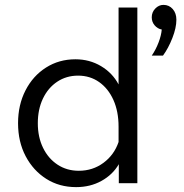

<svg xmlns="http://www.w3.org/2000/svg" viewBox="-20 -751 754 787"><path d="M467 0V-78Q442 -35 396 -9.5Q350 16 292 16Q223 16 169.5 -18Q116 -52 85 -111Q54 -170 54 -246Q54 -321 84.5 -380.5Q115 -440 168.5 -474Q222 -508 289 -508Q347 -508 394 -480Q441 -452 466 -405V-720H543V0ZM135 -246Q135 -189 156.5 -145Q178 -101 216 -76Q254 -51 303 -51Q360 -51 404 -83.5Q448 -116 466 -169V-232Q466 -294 445 -341Q424 -388 386.5 -414.5Q349 -441 300 -441Q252 -441 214.5 -416Q177 -391 156 -347Q135 -303 135 -246ZM648 -523H602Q619 -548 630 -577Q641 -606 643 -630Q626 -633 614 -647Q602 -661 602 -680Q602 -701 616.5 -716Q631 -731 650 -731Q673 -731 688 -714Q703 -697 703 -670Q703 -637 686.5 -595Q670 -553 648 -523Z"/></svg>

Font: Wix Madefor Text
Style: Regular
Weight: 400
Designer: Dalton Maag Ltd
Foundry: Dalton Maag Ltd
Version: Version 3.100